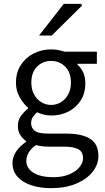

<svg xmlns="http://www.w3.org/2000/svg" viewBox="-20 -755 544 999"><path d="M246 224Q187 224 141.5 208.5Q96 193 70.5 164Q45 135 45 93Q45 62 64 33.5Q83 5 116 -17V-21Q98 -33 85.5 -52.5Q73 -72 73 -100Q73 -131 90.5 -154Q108 -177 126 -190V-194Q103 -214 83 -248Q63 -282 63 -325Q63 -378 88.5 -417Q114 -456 155.5 -477Q197 -498 246 -498Q266 -498 284 -494.5Q302 -491 315 -486H484V-423H383V-419Q401 -403 412.5 -379Q424 -355 424 -322Q424 -270 400 -232.5Q376 -195 336 -174.5Q296 -154 246 -154Q228 -154 209 -158.5Q190 -163 173 -171Q161 -160 151.5 -147Q142 -134 142 -113Q142 -90 160.5 -75Q179 -60 228 -60H322Q407 -60 449.5 -32.5Q492 -5 492 56Q492 101 462 139Q432 177 376.5 200.5Q321 224 246 224ZM246 -209Q274 -209 297.5 -223.5Q321 -238 335 -264Q349 -290 349 -325Q349 -379 319 -408.5Q289 -438 246 -438Q203 -438 173 -408.5Q143 -379 143 -325Q143 -290 157 -264Q171 -238 194.5 -223.5Q218 -209 246 -209ZM258 167Q304 167 338.5 153Q373 139 392.5 116Q412 93 412 68Q412 34 386.5 21Q361 8 314 8H230Q216 8 199.5 6Q183 4 167 0Q140 19 128.5 40Q117 61 117 82Q117 121 154.5 144Q192 167 258 167ZM183 -570 312 -735H402L407 -726L249 -570Z"/></svg>

Font: Source Sans 3 ExtraLight
Style: Regular
Weight: 400
Version: Version 3.052;hotconv 1.1.0;makeotfexe 2.6.0